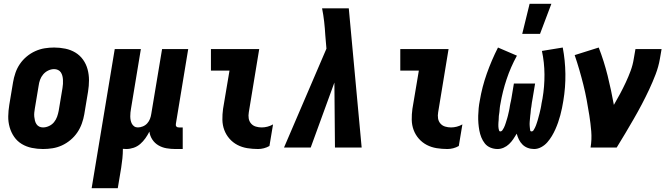

<svg xmlns="http://www.w3.org/2000/svg" viewBox="-20 -779 3540 1014"><path d="M207 8Q177 8 148 2Q119 -4 95 -18.5Q71 -33 55 -56Q39 -79 31 -107Q23 -135 23.5 -164.5Q24 -194 29 -225L49 -345Q53 -369 61.5 -394Q70 -419 85 -441Q100 -463 121 -480.5Q142 -498 166.5 -509Q191 -520 216 -524Q241 -528 266 -528Q296 -528 325 -522Q354 -516 378 -501.5Q402 -487 418.5 -464Q435 -441 442.5 -413Q450 -385 450 -355.5Q450 -326 445 -295L425 -175Q421 -151 412 -126Q403 -101 388 -79Q373 -57 352 -39.5Q331 -22 307 -11Q283 0 257.5 4Q232 8 207 8ZM207 -106Q223 -106 239 -113.5Q255 -121 265.5 -134Q276 -147 281.5 -162.5Q287 -178 290 -194L310 -314Q312 -325 312.5 -336Q313 -347 312.5 -357.5Q312 -368 309.5 -378Q307 -388 301.5 -396.5Q296 -405 286.5 -409.5Q277 -414 266 -414Q250 -414 234.5 -406.5Q219 -399 208 -386Q197 -373 191.5 -357.5Q186 -342 184 -326L164 -206Q162 -195 161 -184Q160 -173 161 -162.5Q162 -152 164.5 -142Q167 -132 172.5 -123.5Q178 -115 187 -110.5Q196 -106 207 -106Z M464 215 586 -520H724L672 -206Q670 -195 669 -185Q668 -175 668 -164.5Q668 -154 670 -144Q672 -134 676.5 -125.5Q681 -117 689 -111.5Q697 -106 708 -106Q721 -106 734.5 -111.5Q748 -117 757.5 -127.5Q767 -138 772 -151Q777 -164 779 -178L836 -520H974L909 -126Q908 -122 908.5 -118Q909 -114 911.5 -111Q914 -108 917.5 -107Q921 -106 925 -106H945V8H906Q882 8 859 4Q836 0 816.5 -11.5Q797 -23 784.5 -42Q772 -61 769 -84Q760 -66 748 -49Q736 -32 720.5 -18.5Q705 -5 685.5 1.5Q666 8 647 8Q642 8 638 7.5Q634 7 629 7Q629 32 626.5 57Q624 82 620 107L602 215Z M1343 8Q1314 8 1286 3.5Q1258 -1 1234 -13.5Q1210 -26 1192 -46.5Q1174 -67 1164.5 -92.5Q1155 -118 1154.5 -146.5Q1154 -175 1158 -204L1192 -406H1094V-520H1349L1294 -186Q1291 -169 1293.5 -153.5Q1296 -138 1306 -126.5Q1316 -115 1331 -110.5Q1346 -106 1362 -106Q1377 -106 1392.5 -110Q1408 -114 1422 -122L1403 -8Q1389 0 1373.5 4Q1358 8 1343 8Z M1480 0 1704 -522 1698 -593Q1696 -629 1692 -664.5Q1688 -700 1681 -735H1822L1890 0H1749L1746 -343L1621 0Z M2343 8Q2314 8 2286 3.5Q2258 -1 2234 -13.5Q2210 -26 2192 -46.5Q2174 -67 2164.5 -92.5Q2155 -118 2154.5 -146.5Q2154 -175 2158 -204L2192 -406H2094V-520H2349L2294 -186Q2291 -169 2293.5 -153.5Q2296 -138 2306 -126.5Q2316 -115 2331 -110.5Q2346 -106 2362 -106Q2377 -106 2392.5 -110Q2408 -114 2422 -122L2403 -8Q2389 0 2373.5 4Q2358 8 2343 8Z M2608 8Q2588 8 2570 0.5Q2552 -7 2540.5 -21.5Q2529 -36 2522 -53.5Q2515 -71 2511.5 -90Q2508 -109 2506.5 -128.5Q2505 -148 2505.5 -168Q2506 -188 2508 -208Q2510 -228 2514 -248Q2526 -320 2551 -390.5Q2576 -461 2610 -528L2710 -485Q2677 -425 2655.5 -360.5Q2634 -296 2623 -231Q2622 -226 2621 -220.5Q2620 -215 2619.5 -209.5Q2619 -204 2618.5 -198.5Q2618 -193 2617.5 -187.5Q2617 -182 2616 -177Q2615 -172 2614.5 -166.5Q2614 -161 2614 -155.5Q2614 -150 2613.5 -144.5Q2613 -139 2612.5 -133.5Q2612 -128 2612 -122.5Q2612 -117 2612 -112Q2612 -107 2613 -101.5Q2614 -96 2615.5 -90.5Q2617 -85 2622 -85Q2629 -85 2633.5 -91.5Q2638 -98 2641 -104Q2644 -110 2646.5 -116.5Q2649 -123 2651 -129.5Q2653 -136 2655 -142.5Q2657 -149 2659 -155.5Q2661 -162 2662.5 -168.5Q2664 -175 2665.5 -181.5Q2667 -188 2668.5 -194.5Q2670 -201 2671 -207.5Q2672 -214 2673 -220.5Q2674 -227 2675.5 -233.5Q2677 -240 2678.5 -246.5Q2680 -253 2681 -260L2694 -338H2806L2793 -260Q2792 -254 2791 -248.5Q2790 -243 2789 -237.5Q2788 -232 2787.5 -226Q2787 -220 2786 -214.5Q2785 -209 2784 -203.5Q2783 -198 2783 -192.5Q2783 -187 2782 -181Q2781 -175 2780.5 -169.5Q2780 -164 2779.5 -158.5Q2779 -153 2778.5 -147.5Q2778 -142 2777.5 -136Q2777 -130 2777 -124.5Q2777 -119 2777.5 -113.5Q2778 -108 2778.5 -102.5Q2779 -97 2780 -91Q2781 -85 2787 -85Q2794 -85 2798 -91.5Q2802 -98 2805 -104Q2808 -110 2810.5 -116.5Q2813 -123 2815 -129.5Q2817 -136 2819 -142Q2821 -148 2822.5 -154.5Q2824 -161 2826 -167.5Q2828 -174 2829.5 -180.5Q2831 -187 2832.5 -193.5Q2834 -200 2835.5 -206.5Q2837 -213 2838 -219.5Q2839 -226 2840 -232.5Q2841 -239 2842.5 -245.5Q2844 -252 2845 -258Q2856 -322 2855.5 -386Q2855 -450 2842 -510L2952 -528Q2965 -460 2966 -389Q2967 -318 2955 -246Q2952 -227 2948 -208Q2944 -189 2939 -170Q2934 -151 2927.5 -132.5Q2921 -114 2913 -96Q2905 -78 2894.5 -60.5Q2884 -43 2870.5 -27.5Q2857 -12 2838.5 -2Q2820 8 2801 8Q2783 8 2767 2Q2751 -4 2739.5 -15.5Q2728 -27 2720.5 -42Q2713 -57 2709 -73Q2700 -58 2690.5 -44Q2681 -30 2668.5 -18Q2656 -6 2640 1Q2624 8 2608 8ZM2738 -600 2777 -759H2892L2832 -600Z M3099 0Q3106 -43 3102.5 -85.5Q3099 -128 3092.5 -169Q3086 -210 3078.5 -250.5Q3071 -291 3061 -331Q3051 -371 3039.5 -410.5Q3028 -450 3015 -488L3142 -528Q3170 -456 3189 -379.5Q3208 -303 3222 -225Q3239 -254 3255 -284Q3271 -314 3285 -344Q3299 -374 3310.5 -405Q3322 -436 3327 -468L3336 -520H3474L3465 -468Q3458 -427 3442.5 -386.5Q3427 -346 3408.5 -306.5Q3390 -267 3369.5 -228Q3349 -189 3327 -151Q3305 -113 3282.5 -75Q3260 -37 3237 0Z"/></svg>

Font: Iosevka Heavy Oblique
Style: Regular
Weight: 900
Italic angle: -9°
Monospace: yes
Designer: Belleve Invis
Foundry: Belleve Invis
Version: Version 32.5.0; ttfautohint (v1.8.4)